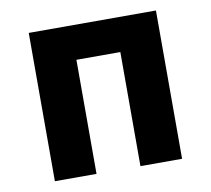

<svg xmlns="http://www.w3.org/2000/svg" viewBox="-64 -591 728 663"><g transform="rotate(-10 300.0 -260.0)"><path d="M77 0V-520H523V0H377V-400H223V0Z"/></g></svg>

Font: Iosevka Custom Heavy Extended
Style: Regular
Weight: 900
Width: 7
Monospace: yes
Designer: Belleve Invis
Foundry: Belleve Invis
Version: Version 11.2.4; ttfautohint (v1.8.4)